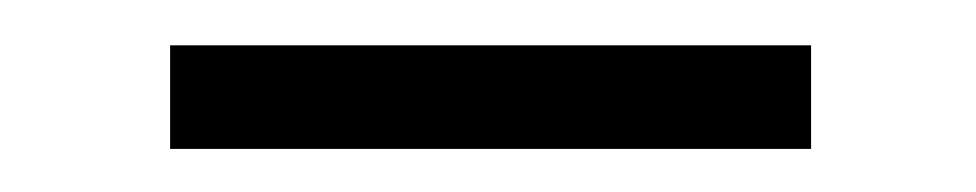

<svg xmlns="http://www.w3.org/2000/svg" viewBox="-20 -722 437 86"><path d="M343.3 -655.3H56.2V-701.7H343.3Z"/></svg>

Font: Ufes Sans Light
Style: Regular
Weight: 200
Designer: Ricardo Esteves & Thais Bronze
Foundry: ProDesignUfes - Ricardo Esteves, Thais Bronze (This is a derivative work, based on Roboto family, by Christian Robertson
Version: Version 2.0